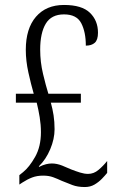

<svg xmlns="http://www.w3.org/2000/svg" viewBox="-20 -744 473 774"><path d="M322 10Q293 10 272 2Q251 -6 229 -15Q212 -23 194.5 -29.5Q177 -36 154 -36Q129 -36 109.5 -28.5Q90 -21 70 -8L58 0V-38L73 -50Q98 -70 121.5 -111.5Q145 -153 145 -211Q145 -241 140 -271.5Q135 -302 128 -330H44V-366H116Q105 -404 94.5 -451.5Q84 -499 84 -543Q84 -629 125 -676.5Q166 -724 238 -724Q310 -724 342.5 -692.5Q375 -661 375 -612Q375 -583 362 -571.5Q349 -560 326 -560Q326 -615 307.5 -650.5Q289 -686 238 -686Q187 -686 164.5 -648.5Q142 -611 142 -544Q142 -494 153.5 -446Q165 -398 175 -366H306V-330H185Q192 -305 196 -279Q200 -253 200 -223Q200 -184 182.5 -142.5Q165 -101 137 -74V-71Q153 -79 165.5 -82Q178 -85 189 -85Q209 -85 230.5 -76.5Q252 -68 267 -61Q285 -54 302.5 -48.5Q320 -43 335 -43Q358 -43 377 -59Q396 -75 412 -95V-47Q404 -37 391 -23.5Q378 -10 361 0Q344 10 322 10Z"/></svg>

Font: Noto Serif ExtraCondensed Light
Style: Regular
Weight: 300
Width: 2
Designer: Monotype Design Team
Foundry: Monotype Imaging Inc.
Version: Version 2.014; ttfautohint (v1.8.4.7-5d5b)